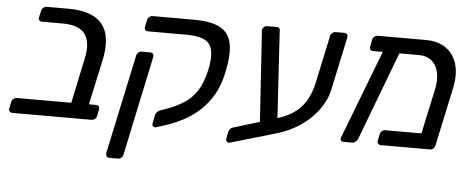

<svg xmlns="http://www.w3.org/2000/svg" viewBox="-50 -695 2473 1009"><g transform="rotate(5 1186.0 -190.0)"><path d="M27 0Q17 0 12 -6.5Q7 -13 9 -23L16 -57Q18 -67 26 -73.5Q34 -80 44 -80H331L382 -322Q399 -402 368.5 -446.5Q338 -491 249 -491H141Q131 -491 126 -497.5Q121 -504 123 -514L131 -548Q133 -558 141 -564.5Q149 -571 159 -571H272Q358 -571 409 -543Q460 -515 476.5 -460.5Q493 -406 477 -325L424 -80H461Q472 -80 476.5 -73.5Q481 -67 479 -57L472 -23Q470 -13 462 -6.5Q454 0 444 0Z M556 191Q546 191 541 184.5Q536 178 537 168L649 -357Q651 -367 659 -373.5Q667 -380 677 -380H721Q731 -380 736 -373.5Q741 -367 739 -357L628 168Q626 178 618.5 184.5Q611 191 600 191ZM787 9Q777 12 770.5 6.5Q764 1 766 -9L775 -55Q778 -64 784.5 -71Q791 -78 803 -82L845 -97Q889 -114 926 -138Q963 -162 990.5 -204Q1018 -246 1033 -314Q1047 -379 1039 -417.5Q1031 -456 998 -472.5Q965 -489 903 -489H700Q690 -489 685 -495.5Q680 -502 682 -512L690 -548Q692 -558 700 -564.5Q708 -571 718 -571H934Q1026 -571 1074 -545Q1122 -519 1133 -461.5Q1144 -404 1124 -311Q1110 -241 1080 -190Q1050 -139 1010 -103Q970 -67 924 -43.5Q878 -20 831 -5Z M1183 55Q1172 59 1164.5 53.5Q1157 48 1159 38L1165 4Q1167 -5 1172.5 -13Q1178 -21 1188 -24L1414 -93Q1476 -112 1513.5 -142Q1551 -172 1571.5 -212Q1592 -252 1602 -299L1655 -548Q1657 -558 1665 -564.5Q1673 -571 1683 -571H1728Q1739 -571 1743.5 -564.5Q1748 -558 1746 -548L1687 -271Q1675 -213 1637.5 -161.5Q1600 -110 1543.5 -71.5Q1487 -33 1416 -13ZM1330 -24 1297 -531Q1296 -539 1295.5 -543Q1295 -547 1296 -551Q1298 -559 1305.5 -565Q1313 -571 1321 -571H1370Q1389 -571 1389 -556L1420 -47Z M2131 -489H1887Q1877 -489 1872.5 -495.5Q1868 -502 1870 -512L1877 -548Q1879 -558 1887 -564.5Q1895 -571 1906 -571H2160Q2222 -571 2264 -542Q2306 -513 2322.5 -458.5Q2339 -404 2322 -327L2257 -23Q2255 -13 2247.5 -6.5Q2240 0 2229 0H1971Q1961 0 1956 -6.5Q1951 -13 1953 -23L1960 -57Q1962 -67 1970 -73.5Q1978 -80 1988 -80H2178L2230 -321Q2240 -372 2230.5 -410Q2221 -448 2195 -468.5Q2169 -489 2131 -489ZM1774 0Q1765 0 1760 -7Q1755 -14 1760 -24L1948 -514Q1952 -524 1960.5 -529.5Q1969 -535 1978 -533L2017 -531Q2028 -530 2032.5 -522.5Q2037 -515 2032 -505L1850 -24Q1846 -14 1837.5 -7Q1829 0 1819 0Z"/></g></svg>

Font: Rubik
Style: Italic
Weight: 400
Italic angle: -12°
Designer: Hubert and Fischer
Foundry: Hubert and Fischer
Version: Version 2.300;gftools[0.9.30]